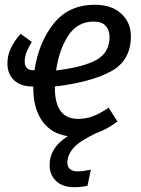

<svg xmlns="http://www.w3.org/2000/svg" viewBox="-20 -558 588 801"><path d="M209 -197V-191Q209 -62 306 -62Q339 -62 369 -73.5Q399 -85 433 -109L470 -51Q426 -18 380 -2Q309 32 285 61Q261 90 261 120Q261 138 272 147.5Q283 157 304 157Q324 157 359 150L345 217Q317 223 289 223Q242 223 214.5 197.5Q187 172 187 130Q187 58 263 10Q194 0 156.5 -52.5Q119 -105 119 -190V-197H118Q66 -197 38.5 -223.5Q11 -250 11 -293Q11 -327 25 -356.5Q39 -386 66 -417L113 -383Q101 -365 92 -343.5Q83 -322 83 -302Q83 -265 119 -265H124Q141 -380 203.5 -459Q266 -538 375 -538Q447 -538 486.5 -500.5Q526 -463 526 -407Q526 -305 442.5 -260Q359 -215 209 -197ZM214 -264Q329 -278 383 -308.5Q437 -339 437 -404Q437 -432 421 -450Q405 -468 371 -468Q303 -468 264.5 -409Q226 -350 214 -264Z"/></svg>

Font: Fira Sans Condensed
Style: Italic
Weight: 400
Width: 3
Italic angle: -8°
Designer: bBox Type GmbH & Carrois Corporate GbR & Edenspiekermann AG
Foundry: bBox Type GmbH & Carrois Corporate GbR & Edenspiekermann AG
Version: Version 4.301